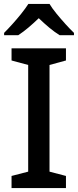

<svg xmlns="http://www.w3.org/2000/svg" viewBox="-20 -961 398 981"><path d="M317 0H39V-62L124 -84V-629L39 -652V-714H317V-652L233 -629V-84L317 -62ZM233 -941Q246 -919 268.5 -891.5Q291 -864 315 -837.5Q339 -811 358 -793V-781H285Q259 -797 232 -819.5Q205 -842 178 -868Q151 -842 125 -820Q99 -798 73 -781H1V-793Q20 -812 43.5 -838Q67 -864 89 -891.5Q111 -919 125 -941Z"/></svg>

Font: Noto Sans Khmer Medium
Style: Regular
Weight: 500
Version: Version 2.003